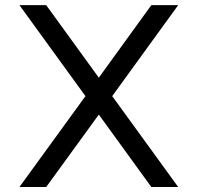

<svg xmlns="http://www.w3.org/2000/svg" viewBox="-20 -735 779 757"><path d="M162.1 -714.8 369.6 -428.7 576.7 -714.8H682.6L422.4 -356L682.6 2.4H576.7L369.6 -283.2L162.1 2.4H56.6L316.9 -356L56.6 -714.8Z"/></svg>

Font: Proletarsk
Style: Regular
Weight: 400
Designer: Peter Wiegel, original typeface by Carl Albert Fahrenwaldt 1901
Foundry: Peter Wiegel
Version: Version 1.000 2010 initial release